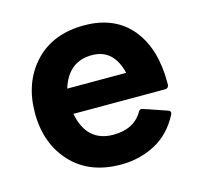

<svg xmlns="http://www.w3.org/2000/svg" viewBox="-84 -617 742 717"><g transform="rotate(-15 286.5 -259.0)"><path d="M300 10Q178 10 108 -65.5Q38 -141 38 -259Q38 -377 108 -452.5Q178 -528 300 -528Q419 -528 484 -448Q545 -371 545 -244V-232Q543 -219 531 -219H176Q198 -105 301 -105Q381 -105 415 -164Q419 -171 426 -171Q429 -171 521 -139Q530 -136 530 -129Q530 -126 528 -122Q493 -54 432.5 -22Q372 10 300 10ZM406 -316Q383 -413 299 -413Q208 -413 178 -316Z"/></g></svg>

Font: YamahaIndonesia935. App
Style: Bold
Weight: 700
Designer: Dalton Maag Ltd
Foundry: Dalton Maag Ltd
Version: Version 1.002; January 01, 2024; Regular/Italic